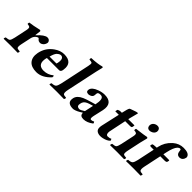

<svg xmlns="http://www.w3.org/2000/svg" viewBox="161 -1683 2678 2678"><g transform="rotate(45 1499.5 -344.0)"><path d="M285.2 -268.1 253.9 -122.1Q240.2 -57.1 254.4 -43.9Q265.1 -34.7 306.6 -32.2Q313.5 -23.9 304.2 -4.4Q301.8 0 299.8 2Q213.9 0 163.1 0Q109.4 0 25.4 2Q18.6 -6.3 28.3 -25.4Q30.8 -29.8 32.7 -32.2Q82 -36.1 95.7 -48.3Q111.8 -64.5 124 -122.1L163.6 -309.1Q173.8 -357.4 158.2 -368.7Q146.5 -376.5 113.8 -379.9Q111.8 -397.5 118.2 -411.1Q178.2 -417 291.5 -443.8Q310.1 -443.8 311 -429.7Q311 -427.7 310.5 -426.8Q310.5 -425.8 300.8 -348.1H305.2Q392.6 -443.4 444.3 -443.8Q480 -443.8 494.6 -414.6Q501 -400.9 498.5 -388.2Q488.8 -342.8 451.2 -322.8Q437.5 -315.9 425.8 -315.4Q394 -315.9 380.4 -332Q366.7 -348.6 362.8 -350.1Q359.9 -351.1 358.4 -351.1Q343.3 -350.1 322.8 -334Q294.4 -309.6 285.2 -268.1Z M653.3 -274.9H789.1Q791.5 -277.8 795.9 -295.9Q813.5 -379.4 771 -398.4Q762.7 -401.9 754.4 -401.9Q730 -401.9 701.7 -376.5Q696.8 -371.6 692.9 -368.2Q669.4 -339.8 653.3 -274.9ZM876.5 -128.9Q889.6 -128.9 885.3 -102.1Q884.8 -99.6 884.8 -98.1Q787.1 9.3 674.8 9.8Q576.7 9.3 532.2 -40Q482.9 -95.2 500.5 -190.4Q501.5 -194.8 502 -198.2Q527.8 -320.3 629.4 -392.6Q701.2 -443.8 774.4 -443.8Q942.4 -443.8 920.4 -287.6Q918.9 -276.4 916.5 -266.1Q908.2 -236.3 880.9 -234.9H640.6Q640.1 -232.4 639.2 -228.5Q637.2 -222.2 636.2 -219.2Q608.4 -88.4 713.4 -77.1Q722.2 -76.2 731.9 -76.2Q814 -76.7 876.5 -128.9Z M1033.7 -127 1127 -564.9Q1138.2 -616.7 1128.4 -627.4Q1119.1 -636.2 1074.7 -640.1Q1070.8 -654.3 1078.6 -671.9Q1203.6 -677.2 1272 -698.2Q1286.1 -696.3 1285.2 -685.1Q1284.7 -683.1 1260.7 -583L1163.6 -127Q1149.4 -59.6 1168 -43.9Q1181.2 -34.2 1220.7 -32.2Q1227.5 -23.9 1217.8 -4.4Q1215.3 0 1213.4 2Q1127.4 0 1071.8 0Q1013.2 0 929.2 2Q922.4 -6.3 932.1 -25.4Q934.6 -29.8 936.5 -32.2Q988.8 -34.7 1005.4 -53.2Q1022 -73.2 1033.7 -127Z M1537.1 -48.3 1530.8 -47.9Q1464.4 -2.9 1412.6 8.3Q1403.8 10.3 1398.4 9.8Q1291.5 9.8 1292 -65.9Q1292.5 -80.1 1295.4 -95.2Q1309.1 -160.2 1394 -197.8Q1431.2 -214.4 1504.4 -235.8L1576.2 -256.8Q1603 -382.3 1554.7 -398.4Q1544.9 -401.9 1529.8 -401.9Q1490.7 -401.4 1482.9 -379.4Q1481 -373.5 1478.5 -339.8Q1478 -335 1477.5 -332Q1471.7 -304.7 1436 -291.5Q1420.4 -286.1 1405.3 -285.6Q1355 -287.1 1364.3 -336.4Q1375.5 -389.2 1466.3 -422.9Q1522.5 -443.8 1572.8 -443.8Q1742.7 -443.8 1707.5 -273.4Q1707 -271.5 1707 -271L1674.3 -127Q1661.6 -68.4 1678.7 -61.5Q1683.1 -60.1 1688 -60.1Q1712.4 -60.5 1733.4 -74.2Q1747.6 -58.1 1745.1 -45.9Q1673.3 9.8 1602.5 9.8Q1536.6 9.8 1536.6 -44.9Q1537.1 -46.9 1537.1 -48.3ZM1567.9 -217.8 1512.2 -201.2Q1442.9 -180.2 1426.3 -137.2Q1422.4 -126.5 1418.9 -109.9Q1407.7 -56.2 1454.1 -50.8Q1459 -50.3 1463.9 -49.8Q1487.8 -50.8 1539.6 -85.9Z M1892.6 -434.1H1920.4Q1941.9 -534.7 1956.1 -549.8Q1960.9 -554.7 2004.4 -568.8Q2010.3 -570.8 2013.7 -572.3Q2057.6 -589.4 2078.1 -589.8Q2085 -589.8 2084 -583Q2084 -581.5 2084 -581.1Q2083.5 -579.1 2054.7 -467.8L2046.4 -434.1H2163.6Q2169.9 -432.6 2170.4 -428.2L2163.6 -397Q2159.7 -384.8 2136.7 -383.8H2036.1Q2023.4 -325.2 2000.5 -213.9Q1986.8 -147.9 1982.4 -127Q1974.1 -64.5 2012.2 -60.1Q2050.8 -60.5 2072.3 -74.2Q2086.4 -58.1 2084 -45.9Q2051.8 -11.2 1982.4 4.4Q1957.5 9.8 1936 9.8Q1888.7 9.8 1861.3 -15.6Q1860.4 -17.1 1859.4 -18.1Q1835.4 -44.4 1847.7 -105Q1878.9 -252.9 1910.2 -383.8H1844.7Q1840.3 -383.8 1840.8 -387.7Q1841.3 -389.2 1841.3 -390.1L1847.2 -418.9Q1868.2 -433.6 1892.6 -434.1Z M2353 -122.1Q2339.4 -57.1 2353.5 -43.9Q2364.3 -34.7 2406.2 -32.2Q2413.1 -23.9 2403.3 -4.4Q2400.9 0 2398.9 2Q2313 0 2262.2 0Q2208.5 0 2125 2Q2118.2 -6.3 2127.4 -25.4Q2129.9 -29.8 2131.8 -32.2Q2181.2 -36.1 2194.8 -48.3Q2210.9 -64.5 2223.1 -122.1L2264.2 -314Q2274.4 -361.3 2258.8 -373Q2247.1 -380.9 2213.9 -383.8Q2211.9 -401.9 2218.8 -416Q2375.5 -436 2396.5 -441.9Q2400.4 -442.9 2402.8 -443.8Q2424.3 -442.4 2421.9 -426.8Q2421.4 -425.3 2395.5 -321.3ZM2318.8 -596.2Q2327.1 -634.3 2365.7 -650.9Q2382.3 -658.2 2401.9 -658.2Q2443.4 -658.2 2452.6 -619.6Q2455.6 -605.5 2453.1 -591.8Q2446.8 -561 2412.1 -541.5Q2391.1 -530.3 2368.7 -529.8Q2328.1 -529.8 2319.3 -566.9Q2315.9 -581.5 2318.8 -596.2Z M2674.3 -127.9Q2659.7 -59.1 2678.2 -43.9Q2691.4 -34.2 2731 -32.2Q2737.8 -23.9 2728 -4.4Q2725.6 0 2723.6 2Q2637.7 0 2582 0Q2523.4 0 2439.5 2Q2432.6 -6.3 2442.4 -25.4Q2444.8 -29.8 2446.8 -32.2Q2498.5 -34.7 2515.6 -53.2Q2532.2 -72.8 2543.9 -126L2598.6 -383.8H2548.8Q2524.4 -383.8 2523.4 -391.1Q2523.4 -393.1 2523.9 -394L2529.3 -420.9Q2538.6 -432.6 2607.4 -434.1H2609.4L2613.3 -454.1Q2635.7 -559.1 2714.4 -631.3Q2719.2 -635.7 2724.1 -640.1Q2790.5 -697.8 2877.4 -698.2Q2978 -698.2 2996.6 -648.4Q3001 -635.7 2998.5 -624Q2986.8 -568.8 2940.4 -561Q2934.1 -560.1 2928.2 -560.1Q2883.8 -560.1 2872.1 -601.6Q2870.1 -609.4 2869.1 -617.2Q2866.7 -650.4 2856.9 -654.8Q2853 -656.2 2849.6 -655.8Q2809.6 -655.8 2777.8 -579.6Q2761.7 -540 2750 -484.9L2739.3 -434.1H2840.3Q2858.4 -434.1 2858.4 -427.7Q2858.4 -425.8 2857.9 -423.8L2853 -400.9Q2848.1 -384.3 2814.5 -383.8H2728.5Z"/></g></svg>

Font: Linux Libertine Slanted O
Style: Bold Slanted
Weight: 700
Designer: Philipp H. Poll
Foundry: Philipp H. Poll
Version: Version 5.0.0